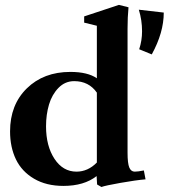

<svg xmlns="http://www.w3.org/2000/svg" viewBox="-20 -746 687 782"><path d="M393.1 15.6 375.5 5.4 373.5 -28.8Q322.3 11.2 238.3 11.2Q168.5 11.2 118.7 -18.1Q68.8 -47.4 44.9 -96.9Q21 -146.5 21 -210.9Q21 -319.3 89.4 -386.2Q157.7 -453.1 266.6 -453.1Q336.9 -453.1 374.5 -427.2V-641.1L322.8 -653.8V-679.2L464.4 -726.1L503.4 -716.3Q499.5 -676.3 499.5 -629.4V-124Q499.5 -80.6 506.6 -63.7Q513.7 -46.9 528.8 -46.9Q542 -46.9 565.9 -51.8L572.8 -15.6Q533.2 -12.2 470.9 -1.2Q408.7 9.8 393.1 15.6ZM546.9 -545.4Q558.6 -580.6 558.6 -618.7Q558.6 -664.1 545.4 -706.5L647 -694.8Q647 -613.3 598.1 -524.4ZM291.5 -46.9Q337.9 -46.9 374.5 -84V-368.7Q341.8 -415.5 282.2 -415.5Q245.1 -415.5 218.5 -388.4Q191.9 -361.3 179.7 -320.6Q167.5 -279.8 167.5 -231.4Q167.5 -151.4 201.9 -99.1Q236.3 -46.9 291.5 -46.9Z"/></svg>

Font: Elstob 10pt
Style: Bold
Weight: 700
Designer: Peter S. Baker
Version: Version 1.015